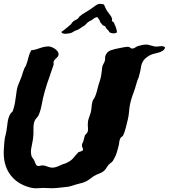

<svg xmlns="http://www.w3.org/2000/svg" viewBox="-25 -967 895 1017"><path d="M849.6 -715.8Q846.7 -705.1 838.4 -699.2Q830.1 -693.4 819.8 -689.9Q809.6 -686.5 797.9 -684.1Q786.1 -681.6 776.4 -677.7Q766.6 -673.8 754.9 -665.5Q743.2 -657.2 737.3 -649.4Q724.6 -632.8 721.7 -611.3Q718.8 -589.8 712.9 -570.3Q710.9 -559.6 706.5 -549.8Q702.1 -540 699.2 -529.3Q691.4 -500 678.7 -465.8Q666 -431.6 661.1 -399.4Q659.2 -383.8 657.7 -367.7Q656.2 -351.6 652.3 -335Q650.4 -327.1 647.5 -315.4Q644.5 -303.7 641.6 -291.5Q638.7 -279.3 634.8 -268.6Q630.9 -257.8 627.9 -251Q625 -245.1 620.1 -242.7Q615.2 -240.2 612.3 -234.4Q607.4 -224.6 606.4 -212.9Q605.5 -201.2 602.5 -191.4Q598.6 -176.8 596.2 -168Q593.8 -159.2 591.3 -152.3Q588.9 -145.5 585 -137.2Q581.1 -128.9 573.2 -115.2Q570.3 -110.4 561 -103.5Q551.8 -96.7 546.9 -89.8Q542 -84 538.1 -77.1Q534.2 -70.3 529.3 -65.4Q520.5 -55.7 502 -48.3Q483.4 -41 471.7 -34.2Q460.9 -26.4 449.2 -17.6Q437.5 -8.8 425.8 -3.9Q415 1 401.4 3.9Q387.7 6.8 376 10.7Q364.3 14.6 351.1 18.6Q337.9 22.5 325.2 23.4Q304.7 25.4 279.3 28.3Q253.9 31.2 231.4 29.3Q200.2 27.3 178.2 29.8Q156.2 32.2 131.8 25.4Q63.5 6.8 27.3 -44.4Q-8.8 -95.7 -4.9 -172.9Q-2.9 -194.3 -2 -213.9Q-1 -233.4 5.9 -257.8Q9.8 -274.4 11.7 -291.5Q13.7 -308.6 16.1 -324.2Q18.6 -339.8 24.4 -353.5Q30.3 -367.2 42 -377Q52.7 -407.2 56.2 -436Q59.6 -464.8 64.5 -493.2Q67.4 -508.8 74.2 -523.9Q81.1 -539.1 85.9 -552.7Q90.8 -564.5 93.8 -575.7Q96.7 -586.9 101.6 -597.7Q103.5 -605.5 107.4 -610.8Q111.3 -616.2 113.3 -622.1Q121.1 -642.6 125.5 -662.1Q129.9 -681.6 140.6 -701.2Q150.4 -701.2 162.6 -704.6Q174.8 -708 187 -712.4Q199.2 -716.8 211.9 -719.2Q224.6 -721.7 236.3 -720.7Q243.2 -719.7 252.4 -715.8Q261.7 -711.9 269 -706.1Q276.4 -700.2 281.2 -692.9Q286.1 -685.5 285.2 -677.7Q283.2 -667 273.4 -659.2Q263.7 -651.4 259.8 -642.6Q257.8 -637.7 258.8 -633.3Q259.8 -628.9 258.8 -624Q256.8 -616.2 252.9 -606.4Q249 -596.7 246.1 -586.9Q234.4 -554.7 223.1 -519.5Q211.9 -484.4 203.1 -448.2Q198.2 -425.8 194.3 -404.8Q190.4 -383.8 182.6 -364.3Q177.7 -350.6 170.4 -343.8Q163.1 -336.9 158.2 -326.2Q151.4 -308.6 152.3 -281.2Q153.3 -253.9 149.4 -228.5Q144.5 -201.2 140.6 -181.6Q136.7 -162.1 141.6 -141.6Q143.6 -134.8 147.9 -129.9Q152.3 -125 156.2 -117.2Q161.1 -104.5 164.6 -97.2Q168 -89.8 175.8 -87.9Q181.6 -86.9 187.5 -88.9Q193.4 -90.8 199.2 -90.8Q209 -90.8 215.8 -88.4Q222.7 -85.9 229.5 -83.5Q236.3 -81.1 244.1 -79.6Q252 -78.1 263.7 -80.1Q272.5 -82 282.2 -85.9Q292 -89.8 299.8 -93.8Q310.5 -98.6 317.4 -100.1Q324.2 -101.6 330.1 -105.5Q352.5 -116.2 363.8 -130.4Q375 -144.5 390.6 -161.1Q398.4 -163.1 404.8 -165.5Q411.1 -168 415 -172.9Q416 -177.7 412.1 -184.6Q408.2 -191.4 409.2 -199.2Q409.2 -204.1 412.1 -209Q415 -213.9 417 -220.7Q418.9 -226.6 420.4 -233.9Q421.9 -241.2 423.8 -247.1Q425.8 -252.9 431.2 -257.3Q436.5 -261.7 439.5 -269.5Q442.4 -280.3 440.9 -291.5Q439.5 -302.7 440.4 -314.5Q440.4 -328.1 445.3 -340.3Q450.2 -352.5 455.1 -369.1Q459 -383.8 460 -399.4Q460.9 -415 464.8 -428.7Q466.8 -436.5 471.2 -442.4Q475.6 -448.2 478.5 -455.1Q484.4 -468.8 488.3 -484.4Q492.2 -500 496.1 -514.6Q501 -529.3 505.4 -543.9Q509.8 -558.6 511.7 -572.3Q513.7 -583 514.2 -592.3Q514.6 -601.6 516.6 -612.3Q518.6 -621.1 522.9 -628.4Q527.3 -635.7 530.3 -644.5Q532.2 -651.4 531.7 -658.2Q531.2 -665 533.2 -670.9Q541 -693.4 562 -700.7Q583 -708 611.3 -712.9Q620.1 -714.8 634.3 -717.3Q648.4 -719.7 656.2 -718.8Q661.1 -717.8 664.6 -714.4Q668 -710.9 672.9 -710Q682.6 -709 691.9 -715.8Q701.2 -722.7 711.9 -724.6Q721.7 -727.5 732.9 -729.5Q744.1 -731.4 757.8 -730.5Q766.6 -728.5 775.9 -725.6Q785.2 -722.7 794.9 -720.7Q809.6 -719.7 824.7 -722.2Q839.8 -724.6 849.6 -715.8ZM525.4 -943.4Q530.3 -932.6 535.2 -921.9Q540 -911.1 547.9 -901.4Q552.7 -893.6 559.1 -886.2Q565.4 -878.9 568.4 -869.1Q569.3 -866.2 568.4 -862.8Q567.4 -859.4 568.4 -855.5Q570.3 -853.5 573.7 -851.1Q577.1 -848.6 579.1 -846.7Q581.1 -838.9 582.5 -835.9Q584 -833 585.9 -830.1Q588.9 -822.3 591.3 -813.5Q593.8 -804.7 594.7 -795.9Q585.9 -789.1 572.3 -790.5Q558.6 -792 554.7 -796.9Q552.7 -798.8 551.3 -801.8Q549.8 -804.7 547.9 -806.6L538.1 -816.4Q536.1 -819.3 535.2 -822.3Q534.2 -825.2 532.2 -827.1Q530.3 -829.1 525.4 -830.6Q520.5 -832 518.6 -834Q512.7 -842.8 510.7 -844.2Q508.8 -845.7 506.8 -847.7Q504.9 -850.6 504.4 -854Q503.9 -857.4 502 -860.4Q497.1 -868.2 496.1 -868.7Q495.1 -869.1 490.2 -877Q483.4 -875 479.5 -873.5Q475.6 -872.1 472.7 -869.6Q469.7 -867.2 466.8 -864.7Q463.9 -862.3 458 -859.4Q456.1 -857.4 452.6 -856.4Q449.2 -855.5 447.3 -853.5Q440.4 -849.6 435.5 -844.7Q430.7 -839.8 425.8 -834Q418.9 -829.1 412.6 -825.7Q406.2 -822.3 400.4 -817.4Q388.7 -808.6 379.9 -806.6Q371.1 -804.7 360.4 -796.9Q356.4 -793 342.8 -790.5Q329.1 -788.1 319.3 -788.1Q313.5 -788.1 307.1 -790.5Q300.8 -793 300.8 -795.9Q299.8 -798.8 304.7 -801.8Q309.6 -804.7 312.5 -806.6Q323.2 -814.5 332.5 -822.8Q341.8 -831.1 351.6 -838.9Q356.4 -847.7 359.9 -850.6Q363.3 -853.5 368.2 -857.4Q372.1 -859.4 377.9 -862.3Q383.8 -865.2 387.7 -868.2Q389.6 -870.1 391.1 -873Q392.6 -876 395.5 -878.9Q408.2 -890.6 428.7 -902.3Q449.2 -914.1 464.8 -925.8Q471.7 -930.7 481 -937.5Q490.2 -944.3 500 -946.3Q507.8 -947.3 513.7 -945.8Q519.5 -944.3 525.4 -943.4Z"/></svg>

Font: Trade Winds
Style: Regular
Weight: 400
Designer: Squid
Foundry: Font Diner, Inc DBA Sideshow
Version: Version 1.000